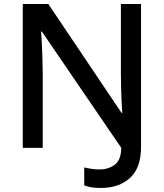

<svg xmlns="http://www.w3.org/2000/svg" viewBox="-20 -734 813 953"><path d="M480 199Q453 199 432.5 195.5Q412 192 398 186V97Q414 101 433.5 104Q453 107 475 107Q517 107 549 84Q581 61 582 0L188 -577H184Q186 -557 187.5 -522.5Q189 -488 190.5 -448Q192 -408 192 -371V0H93V-714H220L583 -174H587Q585 -195 583.5 -228.5Q582 -262 581 -300.5Q580 -339 580 -375V-714H680V-4Q680 99 625.5 149Q571 199 480 199Z"/></svg>

Font: Noto Sans Meetei Mayek Medium
Style: Regular
Weight: 500
Designer: Monotype Design Team and Neelakash Kshetrimayum
Foundry: Monotype Imaging Inc.
Version: Version 2.002; ttfautohint (v1.8.4.7-5d5b)